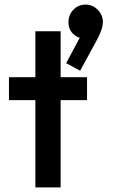

<svg xmlns="http://www.w3.org/2000/svg" viewBox="-20 -816 523 836"><path d="M134 0V-680H244V0ZM19 -380V-480H359V-380ZM329 -508 268 -541 336 -668 373 -678Q367 -666 359 -658Q351 -650 340 -650Q317 -650 297.5 -669.5Q278 -689 278 -719Q278 -751 299.5 -773.5Q321 -796 353 -796Q383 -796 405.5 -773.5Q428 -751 428 -719Q428 -706 422.5 -688.5Q417 -671 403 -644Z"/></svg>

Font: Outfit Thin Medium
Style: Regular
Weight: 500
Version: Version 1.100;gftools[0.9.27]